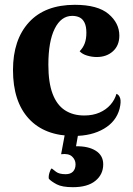

<svg xmlns="http://www.w3.org/2000/svg" viewBox="-20 -551 553 798"><path d="M288 14Q166 14 100 -57.5Q34 -129 34 -260Q34 -386 100.5 -458.5Q167 -531 291 -531Q386 -531 431 -493Q476 -455 476 -403Q476 -362 449.5 -338Q423 -314 382 -314Q362 -314 342 -320Q322 -326 311 -338Q325 -352 332 -370.5Q339 -389 339 -415Q339 -441 331.5 -456.5Q324 -472 311 -478.5Q298 -485 280 -485Q234 -485 207.5 -432Q181 -379 181 -282Q181 -208 198.5 -161.5Q216 -115 249.5 -93Q283 -71 330 -71Q366 -71 393.5 -83Q421 -95 439 -115.5Q457 -136 464 -161Q475 -157 479.5 -142.5Q484 -128 477 -99Q463 -46 412 -16Q361 14 288 14ZM309 -17 296 57Q347 56 378 75.5Q409 95 409 132Q409 174 376.5 200.5Q344 227 283 227Q238 227 215.5 215Q193 203 183 192Q181 182 185.5 167Q190 152 195 149Q200 153 213 163Q226 173 253 173Q273 173 283.5 162Q294 151 294 132Q294 113 279.5 99.5Q265 86 234 90L254 -17Z"/></svg>

Font: Arima Thin
Style: Regular
Weight: 100
Designer: Joana Correia and Natanael Gama
Foundry: NDISCOVER
Version: Version 1.101;gftools[0.9.23]